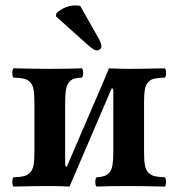

<svg xmlns="http://www.w3.org/2000/svg" viewBox="-20 -686 657 708"><path d="M226.1 -70.8 368.2 -400.9Q370.6 -406.7 375 -417.7Q379.4 -428.7 381.8 -434.1Q418 -432.1 456.1 -432.1Q503.9 -432.1 587.9 -434.1Q592.3 -429.7 592.3 -417Q592.3 -404.3 587.9 -399.9Q562.5 -398.9 549.6 -396.2Q536.6 -393.6 526.9 -383.5Q517.1 -373.5 514.2 -355.7Q511.2 -337.9 511.2 -306.2V-127Q511.2 -95.2 514.2 -77.4Q517.1 -59.6 527.1 -49.6Q537.1 -39.6 549.8 -36.4Q562.5 -33.2 587.9 -32.2Q592.3 -27.8 592.3 -15.1Q592.3 -2.4 587.9 2Q505.9 0 456.1 0Q381.8 0 335.9 2Q331.5 -2.4 331.5 -15.1Q331.5 -27.8 335.9 -32.2Q354.5 -33.7 364.5 -36.9Q374.5 -40 383.1 -49.6Q391.6 -59.1 394.8 -77.6Q397.9 -96.2 397.9 -127V-349.1Q397.9 -360.8 392.1 -360.8L250 -29.8Q248.5 -25.9 243.4 -14.6Q238.3 -3.4 236.8 2Q198.7 0 162.1 0Q113.8 0 29.8 2Q25.4 -2.4 25.4 -15.1Q25.4 -27.8 29.8 -32.2Q55.2 -33.2 68.1 -36.4Q81.1 -39.6 90.8 -49.6Q100.6 -59.6 103.8 -77.4Q106.9 -95.2 106.9 -127V-306.2Q106.9 -337.9 103.8 -355.7Q100.6 -373.5 90.8 -383.3Q81.1 -393.1 68.1 -396Q55.2 -398.9 29.8 -399.9Q25.4 -404.3 25.4 -417Q25.4 -429.7 29.8 -434.1Q111.8 -432.1 162.1 -432.1Q236.3 -432.1 282.2 -434.1Q286.6 -429.7 286.6 -417Q286.6 -404.3 282.2 -399.9Q263.7 -398.9 253.7 -396Q243.7 -393.1 235.1 -383.5Q226.6 -374 223.4 -355.5Q220.2 -336.9 220.2 -306.2V-83Q220.2 -70.8 226.1 -70.8ZM275.9 -664.1 346.2 -540Q354 -524.4 354 -514.2Q354 -508.8 348.6 -504.4Q343.3 -500 336.9 -500Q326.7 -500 304.2 -520L186 -626L188 -637.2Q197.8 -647 216.3 -656.5Q234.9 -666 257.8 -666Q268.1 -666 275.9 -664.1Z"/></svg>

Font: Common Serif SemiBold
Style: Regular
Weight: 600
Designer: Philipp H. Poll, Khaled Hosny
Foundry: Stefan Peev, Context Ltd.
Version: Version 1.026